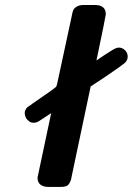

<svg xmlns="http://www.w3.org/2000/svg" viewBox="-20 -742 527 762"><path d="M78.1 -293.9Q78.1 -298.8 80.1 -303Q82 -307.1 83.5 -310.1Q85 -313 88.9 -316.4Q92.8 -319.8 95 -320.8Q97.2 -321.8 102.1 -325.4Q106.9 -329.1 107.9 -330.1Q195.8 -390.1 202.1 -397Q205.1 -400.9 207 -410.2L264.2 -675.8Q267.1 -691.9 270 -700Q272.9 -708 283.4 -715.1Q293.9 -722.2 312 -722.2H356.9Q399.9 -722.2 399.9 -685.1Q399.9 -679.2 362.8 -502Q432.6 -549.8 442.9 -551.8Q446.8 -552.7 451.2 -553.2Q465.3 -553.2 476.1 -542.7Q486.8 -532.2 486.8 -517.1Q486.8 -502 473.9 -491Q460.9 -480 401.9 -439.9Q363.8 -415 339.8 -398.9L266.1 -49.8Q263.2 -34.7 262.2 -30.3Q261.2 -25.9 256.1 -15.9Q251 -5.9 241.9 -2.9Q232.9 0 217.8 0H174.8Q128.9 0 128.9 -37.1Q128.9 -38.1 183.1 -293Q143.1 -266.1 133.5 -260.5Q124 -254.9 113.8 -254.9Q108.9 -254.9 103 -256.3Q97.2 -257.8 88.1 -267.3Q79.1 -276.9 78.1 -293.9Z"/></svg>

Font: CMU Sans Serif
Style: BoldOblique
Weight: 700
Italic angle: -12°
Version: Version 0.7.0